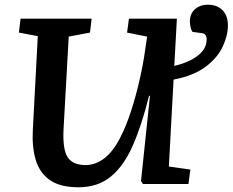

<svg xmlns="http://www.w3.org/2000/svg" viewBox="-20 -779 985 813"><path d="M312 14Q234 14 190.5 -17Q147 -48 131 -103Q115 -158 119 -229L140 -626L60 -641L67 -700H368L361 -641L271 -624L249 -230Q245 -145 267 -112.5Q289 -80 342 -80Q384 -80 421 -108Q458 -136 488 -194Q514 -244 535 -309Q556 -374 571.5 -442.5Q587 -511 595 -570L603 -624L518 -641L526 -700H729L718 -500Q779 -514 817 -543Q855 -572 855 -612Q855 -624 850 -631Q845 -638 832 -639L795 -644Q789 -653 786.5 -665.5Q784 -678 784 -688Q784 -720 805 -739.5Q826 -759 861 -759Q899 -759 922 -736Q945 -713 945 -671Q945 -628 922.5 -580.5Q900 -533 849.5 -495.5Q799 -458 715 -442L695 -74L786 -61L778 0H585L577 -12L615 -373H611Q580 -248 542 -162Q504 -76 449 -31Q394 14 312 14Z"/></svg>

Font: Literata 7pt SemiBold
Style: Italic
Weight: 600
Italic angle: -2°
Designer: Latin by Veronika Burian and Jose Scaglione. Greek by Irene Vlachou. Cyrillic by Vera Evstafieva
Foundry: TypeTogether
Version: Version 3.002